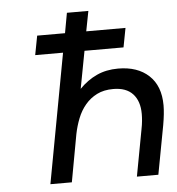

<svg xmlns="http://www.w3.org/2000/svg" viewBox="-53 -788 771 838"><g transform="rotate(-5 333.0 -369.5)"><path d="M239 -567H117L133 -651H255L271 -739H365L348 -651H520L504 -567H333L302 -403Q337 -439 378.5 -458Q420 -477 472 -477Q557 -477 606.5 -431Q656 -385 656 -300Q656 -265 647 -214L607 0H513L551 -204Q555 -224 556.5 -240.5Q558 -257 558 -271Q558 -327 529 -358.5Q500 -390 443 -390Q402 -390 372 -375Q342 -360 320.5 -334.5Q299 -309 286 -276Q273 -243 266 -208L228 0H134Z"/></g></svg>

Font: Involve Medium Oblique
Style: Italic
Weight: 500
Italic angle: -10.5°
Designer: Stefan Peev
Foundry: Context Ltd.
Version: Version 1.001